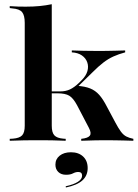

<svg xmlns="http://www.w3.org/2000/svg" viewBox="-20 -651 637 888"><path d="M157.3 -2.4Q121.8 -2.4 93.1 -2Q64.5 -1.6 25 0V-8.9L39.5 -9.7Q70.2 -12.1 82.3 -25Q94.4 -37.9 94.4 -69.4V-208.9H219.4V-69.4Q219.4 -37.9 231.5 -25Q243.5 -12.1 272.6 -9.7L283.9 -8.9V0Q246.8 -1.6 219 -2Q191.1 -2.4 157.3 -2.4ZM94.4 -208.9V-545.2Q94.4 -579.8 82.3 -594.8Q70.2 -609.7 37.1 -612.1L25 -613.7V-622.6Q49.2 -621 64.5 -620.6Q79.8 -620.2 99.2 -620.2Q133.9 -620.2 162.9 -623Q191.9 -625.8 219.4 -631.5V-622.6V-208.9ZM355.6 0V-8.9Q387.1 -12.1 395.6 -23.8Q404 -35.5 391.1 -59.7L336.3 -164.5Q318.5 -197.6 300 -208.5Q281.5 -219.4 246 -219.4H210.5V-228.2H258.1Q283.9 -228.2 303.6 -237.5Q323.4 -246.8 344.4 -266.9L358.1 -280.6Q378.2 -300.8 384.3 -322.2Q390.3 -343.5 383.5 -362.9Q376.6 -382.3 358.5 -394.8Q340.3 -407.3 312.1 -408.9V-417.7Q333.1 -416.9 365.3 -416.1Q397.6 -415.3 437.1 -415.3Q457.3 -415.3 476.2 -415.7Q495.2 -416.1 515.3 -416.5Q535.5 -416.9 558.9 -417.7V-408.9Q529 -400.8 504.8 -389.9Q480.6 -379 458.1 -361.7Q435.5 -344.4 408.1 -316.9L329 -239.5L337.1 -254Q373.4 -251.6 397.2 -241.9Q421 -232.3 438.7 -212.5Q456.5 -192.7 475 -156.5L512.9 -85.5Q527.4 -58.1 539.1 -42.3Q550.8 -26.6 564.1 -19.8Q577.4 -12.9 596.8 -8.9V0Q575 -0.8 554.4 -1.2Q533.9 -1.6 514.1 -2Q494.4 -2.4 473.4 -2.4Q450.8 -2.4 423 -2Q395.2 -1.6 355.6 0ZM284.7 216.1 283.9 210.5Q321 202.4 340.3 189.9Q359.7 177.4 359.7 161.3Q359.7 144.4 341.9 144.4Q329.8 144.4 317.7 150.8Q305.6 157.3 285.5 157.3Q262.9 157.3 249.6 144.4Q236.3 131.5 236.3 110.5Q236.3 84.7 256 69Q275.8 53.2 308.1 53.2Q343.5 53.2 364.5 73Q385.5 92.7 385.5 126.6Q385.5 161.3 360.9 183.5Q336.3 205.6 284.7 216.1Z"/></svg>

Font: Playfair 144pt SemiExpanded ExtraBold
Style: Regular
Weight: 800
Width: 6
Designer: Claus Eggers Sørensen
Foundry: Claus Eggers Sørensen
Version: Version 2.203